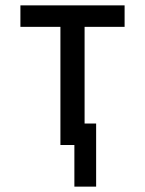

<svg xmlns="http://www.w3.org/2000/svg" viewBox="-20 -540 540 715"><path d="M257 155V0H205V-440H56V-520H444V-440H295V-80H338V155Z"/></svg>

Font: Iosevka Bendy Medium
Style: Regular
Weight: 500
Monospace: yes
Designer: Belleve Invis
Foundry: Belleve Invis
Version: Version 30.1.2